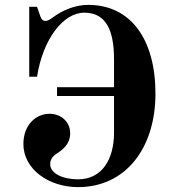

<svg xmlns="http://www.w3.org/2000/svg" viewBox="-20 -750 708 788"><path d="M76 -159C76 -55 181 18 300 18C496 18 618 -142 618 -366C618 -588 517 -730 342 -730C287 -730 236 -707 199 -680C188 -672 177 -664 166 -664C157 -664 150 -670 146 -682L132 -722H100V-435H132C156 -589 239 -698 326 -698C415 -698 448 -626 448 -506V-392H214V-356H448V-206C448 -95 398 -14 300 -14C238 -14 186 -38 186 -76C186 -92 193 -107 212 -119C236 -135 268 -157 268 -203C268 -249 232 -283 183 -283C128 -283 76 -238 76 -159Z"/></svg>

Font: Old Standard
Style: Bold
Weight: 700
Designer: Alexey Kryukov <alexios@thessalonica.org.ru>
Version: Version 2.0.2